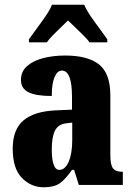

<svg xmlns="http://www.w3.org/2000/svg" viewBox="-20 -786 563 816"><path d="M166 10Q112 10 73 -30Q34 -70 34 -154Q34 -236 80 -274.5Q126 -313 218 -317L286 -320V-374Q286 -486 243 -486Q224 -486 212 -458.5Q200 -431 200 -378Q133 -378 101 -394Q69 -410 69 -446Q69 -482 95 -505Q121 -528 163.5 -539Q206 -550 257 -550Q353 -550 401 -512Q449 -474 449 -380V-126Q449 -86 460 -71Q471 -56 499 -56H502V0H315L295 -64H286Q258 -24 234 -7Q210 10 166 10ZM232 -64Q257 -64 272 -99Q287 -134 287 -191V-265L262 -262Q227 -258 213.5 -230.5Q200 -203 200 -150Q200 -109 208 -86.5Q216 -64 232 -64ZM103 -619Q116 -638 135.5 -664Q155 -690 173.5 -717Q192 -744 201 -766H338Q347 -744 365.5 -717Q384 -690 403.5 -664Q423 -638 436 -619V-606H360Q355 -615 337.5 -632.5Q320 -650 301 -668.5Q282 -687 269 -699Q256 -686 238 -669Q220 -652 204 -635.5Q188 -619 179 -606H103Z"/></svg>

Font: Noto Serif Sinhala ExtraCondensed Black
Style: Regular
Weight: 900
Width: 2
Designer: Jelle Bosma - Monotype Design Team
Foundry: Monotype Imaging Inc.
Version: Version 2.007; ttfautohint (v1.8.4.7-5d5b)